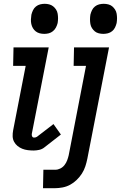

<svg xmlns="http://www.w3.org/2000/svg" viewBox="-20 -779 635 1009"><path d="M213 -601Q200 -601 188.5 -604Q177 -607 168 -614Q159 -621 153 -631Q147 -641 144.5 -653Q142 -665 142.5 -677Q143 -689 145 -702Q148 -714 153.5 -725.5Q159 -737 169 -745Q179 -753 191 -756Q203 -759 215 -759Q227 -759 238.5 -756Q250 -753 259 -746Q268 -739 274.5 -729Q281 -719 283 -707Q285 -695 285 -683Q285 -671 283 -658Q280 -646 274 -634.5Q268 -623 258 -615Q248 -607 236.5 -604Q225 -601 213 -601ZM157 12Q141 12 125.5 10Q110 8 96.5 2.5Q83 -3 72 -12Q61 -21 54 -34Q47 -47 46.5 -62.5Q46 -78 49 -94L115 -433H49L51 -530H236L147 -75Q146 -68 149 -62Q152 -56 159 -56Q163 -56 167 -57Q171 -58 174 -60L261 -127L300 -72L214 -5Q202 5 186.5 8.5Q171 12 157 12ZM523 -601Q511 -601 499 -604Q487 -607 478.5 -614Q470 -621 463.5 -631Q457 -641 455 -653Q453 -665 453 -677Q453 -689 455 -702Q458 -714 463.5 -725.5Q469 -737 479 -745Q489 -753 501 -756Q513 -759 525 -759Q537 -759 549 -756Q561 -753 569.5 -746Q578 -739 584.5 -729Q591 -719 593 -707Q595 -695 595 -683Q595 -671 593 -658Q590 -646 584.5 -634.5Q579 -623 569 -615Q559 -607 547 -604Q535 -601 523 -601ZM206 210 208 113H271Q284 113 297 106.5Q310 100 319 88.5Q328 77 333 63.5Q338 50 341 37L432 -433H367L369 -530H553L439 55Q435 75 428.5 95Q422 115 410.5 133Q399 151 383 166.5Q367 182 348.5 192Q330 202 309 206Q288 210 269 210Z"/></svg>

Font: Lode
Style: Bold Italic
Weight: 700
Italic angle: -11°
Monospace: yes
Designer: Belleve Invis
Foundry: Belleve Invis
Version: Version 29.2.0; ttfautohint (v1.8.3)